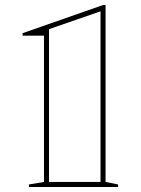

<svg xmlns="http://www.w3.org/2000/svg" viewBox="-20 -744 560 764"><path d="M95 0V-10L155 -20V-602H70V-612L390 -724H400V-20L450 -10V0ZM175 -20H380V-699L175 -628Z"/></svg>

Font: Kalnia Glaze Thin
Style: Bold
Weight: 700
Version: Version 1.110